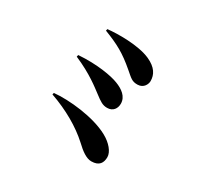

<svg xmlns="http://www.w3.org/2000/svg" viewBox="-161 -976 1322 1250"><g transform="rotate(30 500.0 -350.5)"><path d="M728 -594C728 -643 704 -685 636 -716C543 -758 384 -755 315 -747L312 -734C420 -692 476 -662 565 -586C610 -548 623 -531 666 -532C712 -533 728 -573 728 -594ZM235 -506 232 -492C361 -437 435 -376 469 -351C516 -315 536 -302 569 -302C614 -302 634 -335 634 -370C634 -424 588 -456 538 -475C488 -495 373 -516 235 -506ZM221 -213 218 -200C344 -156 453 -93 533 -20C577 22 617 51 654 51C714 51 732 17 732 -25C732 -64 693 -111 636 -142C521 -205 331 -224 221 -213Z"/></g></svg>

Font: Noto Serif CJK SC Black
Style: Regular
Weight: 900
Designer: Ryoko NISHIZUKA 西塚涼子 (kana & ideographs); Frank Grießhammer (Latin, Greek & Cyrillic); Wenlong ZHANG 张文龙 (bopomofo); San
Foundry: Adobe
Version: Version 2.001;hotconv 1.1.0;makeotfexe 2.6.0